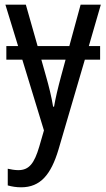

<svg xmlns="http://www.w3.org/2000/svg" viewBox="-20 -557 452 817"><path d="M3 -537 57 -361H7V-303H75L167 -2L147 67C126 138 104 167 58 167C43 167 26 164 13 161V232C31 237 49 240 70 240C152 240 197 186 229 79L341 -303H406V-361H358L409 -537H323L275 -361H140L90 -537ZM206 -103C199 -146 188 -190 176 -232L156 -303H259L240 -233C227 -185 216 -139 210 -103Z"/></svg>

Font: Noto Sans Condensed
Style: Regular
Weight: 400
Width: 3
Designer: Monotype Design Team
Foundry: Monotype Imaging Inc.
Version: Version 2.013